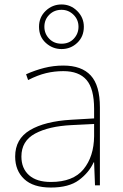

<svg xmlns="http://www.w3.org/2000/svg" viewBox="-20 -831 551 861"><path d="M264 -537Q346 -537 387 -492.5Q428 -448 428 -350V0H406L402 -103H400Q379 -57 334 -23.5Q289 10 208 10Q129 10 88.5 -28Q48 -66 48 -129Q48 -208 114.5 -247.5Q181 -287 299 -294L402 -300V-343Q402 -433 368 -472.5Q334 -512 264 -512Q224 -512 186.5 -503Q149 -494 106 -472L97 -498Q137 -516 178.5 -526.5Q220 -537 264 -537ZM301 -270Q199 -265 137.5 -232Q76 -199 76 -129Q76 -76 110 -45.5Q144 -15 208 -15Q308 -15 354.5 -72Q401 -129 402 -220V-275ZM256 -611Q216 -611 185.5 -638.5Q155 -666 155 -711Q155 -754 185 -782.5Q215 -811 256 -811Q297 -811 326.5 -781.5Q356 -752 356 -711Q356 -667 326.5 -639Q297 -611 256 -611ZM256 -635Q290 -635 311 -657.5Q332 -680 332 -711Q332 -743 309.5 -765Q287 -787 256 -787Q223 -787 201 -765Q179 -743 179 -711Q179 -680 200.5 -657.5Q222 -635 256 -635Z"/></svg>

Font: Noto Sans Khmer UI Thin
Style: Regular
Weight: 100
Designer: Danh Hong and the Monotype Design Team
Foundry: Monotype Imaging Inc.
Version: Version 2.002; ttfautohint (v1.8.4.7-5d5b)